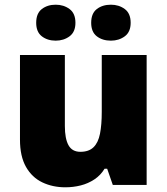

<svg xmlns="http://www.w3.org/2000/svg" viewBox="-20 -787 710 817"><path d="M604 -553V0H460L436 -69H425Q408 -41 381.5 -23.5Q355 -6 323.5 2Q292 10 258 10Q204 10 160 -11Q116 -32 90.5 -77Q65 -122 65 -193V-553H256V-251Q256 -197 271.5 -169Q287 -141 322 -141Q358 -141 378 -160.5Q398 -180 405.5 -218Q413 -256 413 -311V-553ZM134 -690Q134 -730 158 -748.5Q182 -767 217 -767Q251 -767 276 -748.5Q301 -730 301 -690Q301 -651 276 -632.5Q251 -614 217 -614Q182 -614 158 -632.5Q134 -651 134 -690ZM368 -690Q368 -730 392 -748.5Q416 -767 452 -767Q486 -767 511 -748.5Q536 -730 536 -690Q536 -651 511 -632.5Q486 -614 452 -614Q416 -614 392 -632.5Q368 -651 368 -690Z"/></svg>

Font: Noto Sans Hebrew Black
Style: Regular
Weight: 900
Designer: Monotype Design Team
Foundry: Monotype Imaging Inc.
Version: Version 2.003